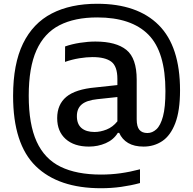

<svg xmlns="http://www.w3.org/2000/svg" viewBox="-20 -769 1025 1019"><path d="M516 230Q290 230 169.8 112.8Q49.5 -4.5 49.5 -260Q49.5 -429.5 102.2 -537.8Q155 -646 254.8 -697.5Q354.5 -749 496 -749Q709.5 -749 822.5 -635.8Q935.5 -522.5 935.5 -290Q935.5 -181 910.2 -115.2Q885 -49.5 841.2 -20.2Q797.5 9 742 9Q692.5 9 660.2 -10Q628 -29 612.5 -64H605.5Q582.5 -27 541 -9Q499.5 9 452 9Q373.5 9 328.5 -31.2Q283.5 -71.5 283.5 -142Q283.5 -214.5 332 -255Q380.5 -295.5 487 -305L603 -317.5V-350Q603 -417.5 570.5 -441.8Q538 -466 471 -466Q439.5 -466 401 -459.8Q362.5 -453.5 325 -440.5L325.5 -522.5Q361 -535 404.2 -541.8Q447.5 -548.5 486.5 -548.5Q596 -548.5 650.8 -504.2Q705.5 -460 705.5 -346V-136Q705.5 -97 719.8 -80Q734 -63 762.5 -63Q788.5 -63 810.2 -83Q832 -103 845 -151.2Q858 -199.5 858 -285.5Q858 -494 767.5 -585.2Q677 -676.5 496 -676.5Q376.5 -676.5 295.5 -635Q214.5 -593.5 173.5 -502Q132.5 -410.5 132.5 -261Q132.5 -109.5 174.5 -17.5Q216.5 74.5 301.5 116Q386.5 157.5 516 157.5Q569 157.5 619.5 150.5Q670 143.5 723 129.5V202.5Q675 215.5 622.8 222.8Q570.5 230 516 230ZM388 -152.5Q388 -110.5 412.5 -89.5Q437 -68.5 482 -68.5Q512.5 -68.5 545.5 -81.5Q578.5 -94.5 603 -125V-254L495.5 -242.5Q439.5 -236.5 413.8 -214.8Q388 -193 388 -152.5Z"/></svg>

Font: Encode Sans Md
Style: Regular
Weight: 500
Designer: Multiple Designers
Foundry: Impallari Type
Version: Version 3.002; ttfautohint (v1.8.3) -l 8 -r 50 -G 200 -x 14 